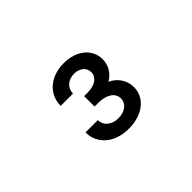

<svg xmlns="http://www.w3.org/2000/svg" viewBox="-67 -934 793 793"><g transform="rotate(-45 330.0 -537.0)"><path d="M331 -346C411 -346 467 -390 467 -453C467 -493 444 -526 408 -543C438 -560 457 -590 457 -626C457 -686 405 -728 331 -728C253 -728 198 -680 198 -612H270C270 -644 295 -667 331 -667C363 -667 386 -648 386 -621C386 -592 358 -572 317 -572H295V-511H317C365 -511 396 -490 396 -458C396 -428 369 -407 331 -407C292 -407 265 -430 265 -462H193C193 -393 249 -346 331 -346Z"/></g></svg>

Font: Uncut Plan8
Style: Regular
Weight: 400
Designer: Kasper Nordkvist
Foundry: UNCUT.wtf
Version: Version 1.002;Glyphs 3.1.2 (3151)